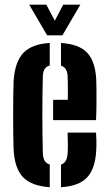

<svg xmlns="http://www.w3.org/2000/svg" viewBox="-20 -792 464 821"><path d="M38.2 -152Q37.2 -176.1 36.7 -214.9Q36.2 -253.7 36.2 -297.5Q36.2 -341.3 36.7 -381.1Q37.2 -420.9 38.2 -446.3Q43.7 -527.6 79.7 -565.6Q115.7 -603.6 192.7 -608.3V-511.8Q177.7 -507.7 170.7 -496.4Q163.7 -485.1 163.1 -464.9Q162.1 -424 161.6 -383.2Q161.1 -342.4 161.1 -301.6Q161.1 -260.7 161.6 -220.2Q162.1 -179.8 163.1 -139.1Q163.7 -117.2 170.7 -105.2Q177.6 -93.2 192.7 -88.6V8.5Q114.5 3.2 78.5 -34.3Q42.5 -71.9 38.2 -152ZM240.8 8.5V-88.2Q254.7 -92.9 261.4 -105Q268.2 -117.1 269.3 -139.1Q270.3 -153.1 270.2 -175.4Q270.2 -197.7 269 -224.9H390.6Q391.7 -214.6 392.2 -192Q392.6 -169.5 391.6 -152Q388 -71.5 352.8 -33.7Q317.6 4.1 240.8 8.5ZM207.2 -278.4V-365.2H270Q270.3 -388.4 270.2 -408.8Q270 -429.3 269.8 -444Q269.5 -458.8 269.3 -464.9Q268.4 -484.4 261.5 -495.6Q254.6 -506.9 240.8 -511.4V-608.1Q317.6 -603.6 352.6 -566.7Q387.6 -529.7 391.6 -451.1Q392.1 -438.8 392.4 -410.4Q392.7 -382 392.5 -346.8Q392.2 -311.7 390.6 -278.4ZM181.6 -640.9 104.8 -772.1H178.2L214.3 -703.4L250.3 -772.1H323.7L246.9 -640.9Z"/></svg>

Font: Big Shoulders Stencil Display SC Thin
Style: Regular
Weight: 100
Designer: Patric King
Foundry: XO Type Co
Version: Version 2.001